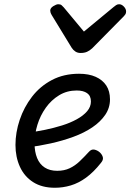

<svg xmlns="http://www.w3.org/2000/svg" viewBox="-20 -867 615 906"><path d="M239 19Q178 19 136.5 -7.5Q95 -34 74 -80Q53 -126 53 -183Q53 -242 73 -301.5Q93 -361 131 -410.5Q169 -460 225 -489.5Q281 -519 353 -519Q399 -519 431.5 -504.5Q464 -490 481.5 -463.5Q499 -437 499 -398Q499 -358 476.5 -325Q454 -292 415.5 -266Q377 -240 326.5 -221.5Q276 -203 220 -190.5Q164 -178 107 -171L115 -242Q152 -246 193 -254.5Q234 -263 272.5 -275Q311 -287 342 -304Q373 -321 391 -342Q409 -363 409 -388Q409 -415 391 -427.5Q373 -440 342 -440Q296 -440 259 -417.5Q222 -395 196 -358.5Q170 -322 156.5 -278Q143 -234 143 -191Q143 -151 155 -121.5Q167 -92 191 -76.5Q215 -61 250 -61Q283 -61 308.5 -73Q334 -85 355.5 -105.5Q377 -126 399 -150Q411 -164 425.5 -161Q440 -158 452 -147Q463 -136 465.5 -124Q468 -112 456 -98Q422 -55 386.5 -29Q351 -3 314 8Q277 19 239 19ZM542 -847Q554 -847 564.5 -836Q575 -825 575 -813Q575 -805 572 -800Q569 -795 565 -791L415 -639Q403 -628 390.5 -622.5Q378 -617 360 -617Q346 -617 335.5 -624Q325 -631 318 -642L224 -796Q220 -803 218.5 -808Q217 -813 217 -817Q217 -829 231.5 -838Q246 -847 255 -847Q265 -847 270.5 -842.5Q276 -838 281 -832L376 -718L515 -833Q521 -838 527.5 -842.5Q534 -847 542 -847Z"/></svg>

Font: Playwrite AT
Style: Italic
Weight: 400
Italic angle: -13.0072°
Designer: Veronika Burian, José Scaglione
Foundry: TypeTogether
Version: Version 1.002